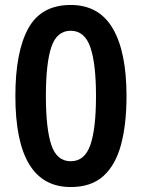

<svg xmlns="http://www.w3.org/2000/svg" viewBox="-20 -744 572 774"><path d="M490 -357Q490 -243 468 -161Q446 -79 397 -34.5Q348 10 265 10Q42 10 42 -357Q42 -535 94 -629.5Q146 -724 265 -724Q379 -724 434.5 -629.5Q490 -535 490 -357ZM165 -357Q165 -225 187 -159.5Q209 -94 265 -94Q321 -94 344 -159Q367 -224 367 -357Q367 -488 344 -554Q321 -620 265 -620Q209 -620 187 -554.5Q165 -489 165 -357Z"/></svg>

Font: Noto Sans Lao UI SemCond SemBd
Style: Regular
Weight: 600
Width: 4
Designer: Monotype Design Team
Foundry: Monotype Imaging Inc.
Version: Version 2.000; ttfautohint (v1.8.4.7-5d5b)